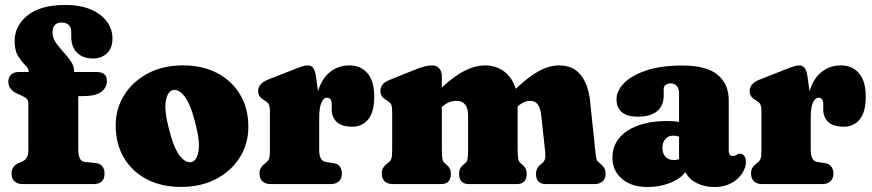

<svg xmlns="http://www.w3.org/2000/svg" viewBox="-20 -743 3521 775"><path d="M296 -138Q296 -92 322 -89.5L365.5 -85Q385 -83 393.5 -71.2Q402 -59.5 402 -42.5Q402 0 357.5 0H71Q50.5 0 38.5 -11Q26.5 -22 26.5 -41.5Q26.5 -74 59.5 -87L68.5 -90.5Q80.5 -95 87.5 -106Q94.5 -117 94.5 -140V-324.5Q94.5 -336.5 88.8 -343.2Q83 -350 65.5 -358L55 -362.5Q32.5 -372.5 23 -384.8Q13.5 -397 13.5 -414Q13.5 -431 25 -441.8Q36.5 -452.5 56 -452.5H96V-454.5Q96 -466 81.8 -480Q67.5 -494 53.2 -516.5Q39 -539 39 -577Q39 -639 91.5 -681Q144 -723 242.5 -723Q305 -723 347.8 -704.2Q390.5 -685.5 412.2 -654.8Q434 -624 434 -588.5Q434 -548.5 411.8 -527.8Q389.5 -507 354.5 -507Q314.5 -507 291 -530.5Q267.5 -554 267.5 -594V-614Q267.5 -633 257 -642.5Q246.5 -652 229.5 -652Q192 -652 192 -612Q192 -590.5 205.2 -571.2Q218.5 -552 235.8 -533.2Q253 -514.5 266.2 -495.2Q279.5 -476 279.5 -454V-452.5H369Q411.5 -452.5 411.5 -416.5Q411.5 -390 389 -372.5Q366.5 -355 314.5 -355H296Z M718.5 -479Q798.5 -479 857.8 -447.5Q917 -416 949.8 -360.2Q982.5 -304.5 982.5 -231.5Q982.5 -163.5 948.5 -108.5Q914.5 -53.5 853.2 -21Q792 11.5 711 11.5Q631 11.5 571.8 -19.8Q512.5 -51 479.8 -107Q447 -163 447 -237Q447 -304 481 -358.8Q515 -413.5 576 -446.2Q637 -479 718.5 -479ZM753.5 -89Q775.5 -95 781.5 -134.5Q787.5 -174 768 -248Q748.5 -324.5 724 -355Q699.5 -385.5 677 -379Q656 -373.5 649.2 -335Q642.5 -296.5 662.5 -220Q682 -143.5 706.5 -113.2Q731 -83 753.5 -89Z M1256 -429.5 1263.5 -375Q1280.5 -428.5 1313.8 -453.8Q1347 -479 1390 -479Q1436.5 -479 1463.5 -447.2Q1490.5 -415.5 1490.5 -353Q1490.5 -290 1466 -260.8Q1441.5 -231.5 1402 -231.5Q1360.5 -231.5 1339.8 -250.2Q1319 -269 1319 -301.5V-322.5Q1319 -348.5 1299.5 -348.5Q1286 -348.5 1277.2 -328.5Q1268.5 -308.5 1268.5 -268.5V-138Q1268.5 -93.5 1294.5 -89.5L1325.5 -84.5Q1344 -82 1352 -70.2Q1360 -58.5 1360 -42Q1360 -22.5 1348.2 -11.2Q1336.5 0 1315 0H1072Q1051.5 0 1039.5 -11Q1027.5 -22 1027.5 -42Q1027.5 -56.5 1033.5 -66.2Q1039.5 -76 1051 -84.5L1057 -89.5Q1063.5 -94.5 1066.5 -103.8Q1069.5 -113 1069.5 -138V-292.5Q1069.5 -313.5 1065 -321.8Q1060.5 -330 1051.5 -335L1045.5 -339Q1034 -346 1028 -354.2Q1022 -362.5 1022 -376Q1022 -405.5 1061.5 -421.5L1162 -461Q1183 -469.5 1197.5 -474.2Q1212 -479 1222.5 -479Q1236 -479 1244.2 -468.5Q1252.5 -458 1256 -429.5Z M1763.5 -435.5V-390Q1817 -439 1858.8 -459Q1900.5 -479 1936.5 -479Q1983.5 -479 2016 -453.8Q2048.5 -428.5 2061.5 -384.5Q2116.5 -436 2157.5 -457.5Q2198.5 -479 2235.5 -479Q2294 -479 2324.2 -440.2Q2354.5 -401.5 2361.5 -337.5L2382.5 -138Q2385 -113 2387 -103.8Q2389 -94.5 2395 -89.5L2401 -84.5Q2412 -75.5 2418.2 -66Q2424.5 -56.5 2424.5 -42Q2424.5 -22 2412.5 -11Q2400.5 0 2380 0H2183.5Q2143.5 0 2143.5 -42Q2143.5 -64 2161.5 -78.5L2168.5 -84.5Q2175.5 -89.5 2179.2 -99.5Q2183 -109.5 2180 -135.5L2165 -274.5Q2162 -305 2151.5 -320.5Q2141 -336 2119.5 -336Q2095 -336 2069.5 -313.5V-138Q2069.5 -110.5 2072 -100.2Q2074.5 -90 2081.5 -84.5L2088.5 -78.5Q2106 -64.5 2106 -42Q2106 0 2066.5 0H1872.5Q1833 0 1833 -42Q1833 -64.5 1850.5 -78.5L1857.5 -84.5Q1864.5 -89.5 1867 -100Q1869.5 -110.5 1869.5 -138V-275Q1869.5 -336 1822.5 -336Q1808 -336 1793.5 -330.5Q1779 -325 1765 -312.5L1763.5 -311V-138Q1763.5 -110.5 1766 -100Q1768.5 -89.5 1775 -84.5L1782 -78.5Q1800 -64.5 1800 -42Q1800 0 1760 0H1565.5Q1545 0 1533 -11Q1521 -22 1521 -42Q1521 -56.5 1527 -66.2Q1533 -76 1544.5 -84.5L1550.5 -89.5Q1557 -94.5 1560 -103.8Q1563 -113 1563 -138V-292.5Q1563 -313.5 1558.5 -321.8Q1554 -330 1545 -335L1539 -339Q1527.5 -346 1521.5 -354.2Q1515.5 -362.5 1515.5 -376Q1515.5 -391 1524.5 -402Q1533.5 -413 1555 -421.5L1652 -460.5Q1677.5 -470.5 1693 -474.8Q1708.5 -479 1724.5 -479Q1743 -479 1753.2 -466.8Q1763.5 -454.5 1763.5 -435.5Z M2452 -106Q2452 -175 2512 -214.8Q2572 -254.5 2674 -254.5Q2700.5 -254.5 2721 -251V-367Q2721 -385 2712.2 -395.8Q2703.5 -406.5 2687.5 -406.5Q2676 -406.5 2667.5 -400.8Q2659 -395 2659 -385V-357.5Q2659 -316 2632 -294Q2605 -272 2555.5 -272Q2510.5 -272 2489.5 -290.8Q2468.5 -309.5 2468.5 -342.5Q2468.5 -375.5 2498 -406.5Q2527.5 -437.5 2586.8 -458Q2646 -478.5 2735.5 -478.5Q2831.5 -478.5 2876.5 -441.2Q2921.5 -404 2921.5 -339V-132.5Q2921.5 -125.5 2925.2 -119.5Q2929 -113.5 2938.5 -113.5Q2944 -113.5 2947.2 -115Q2950.5 -116.5 2953.5 -118.5Q2956 -120 2959 -121.2Q2962 -122.5 2966 -122.5Q2978 -122.5 2984.5 -113.2Q2991 -104 2991 -91Q2991 -66.5 2975.5 -42.8Q2960 -19 2931.5 -3.5Q2903 12 2864 12Q2822.5 12 2791.2 -4.5Q2760 -21 2747 -48.5Q2724 -19.5 2682.5 -3.8Q2641 12 2594.5 12Q2528.5 12 2490.2 -21.5Q2452 -55 2452 -106ZM2654 -146.5Q2654 -123.5 2666.2 -110.2Q2678.5 -97 2700 -97Q2711 -97 2721 -100.5V-191Q2710.5 -195.5 2697 -195.5Q2677.5 -195.5 2665.8 -182Q2654 -168.5 2654 -146.5Z M3240 -429.5 3247.5 -375Q3264.5 -428.5 3297.8 -453.8Q3331 -479 3374 -479Q3420.5 -479 3447.5 -447.2Q3474.5 -415.5 3474.5 -353Q3474.5 -290 3450 -260.8Q3425.5 -231.5 3386 -231.5Q3344.5 -231.5 3323.8 -250.2Q3303 -269 3303 -301.5V-322.5Q3303 -348.5 3283.5 -348.5Q3270 -348.5 3261.2 -328.5Q3252.5 -308.5 3252.5 -268.5V-138Q3252.5 -93.5 3278.5 -89.5L3309.5 -84.5Q3328 -82 3336 -70.2Q3344 -58.5 3344 -42Q3344 -22.5 3332.2 -11.2Q3320.5 0 3299 0H3056Q3035.5 0 3023.5 -11Q3011.5 -22 3011.5 -42Q3011.5 -56.5 3017.5 -66.2Q3023.5 -76 3035 -84.5L3041 -89.5Q3047.5 -94.5 3050.5 -103.8Q3053.5 -113 3053.5 -138V-292.5Q3053.5 -313.5 3049 -321.8Q3044.5 -330 3035.5 -335L3029.5 -339Q3018 -346 3012 -354.2Q3006 -362.5 3006 -376Q3006 -405.5 3045.5 -421.5L3146 -461Q3167 -469.5 3181.5 -474.2Q3196 -479 3206.5 -479Q3220 -479 3228.2 -468.5Q3236.5 -458 3240 -429.5Z"/></svg>

Font: Fraunces 72pt S100 Black
Style: Regular
Weight: 900
Version: Version 1.000; ttfautohint (v1.8.3)